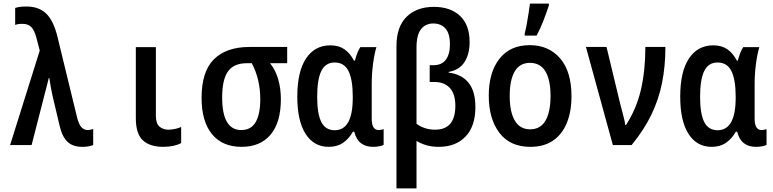

<svg xmlns="http://www.w3.org/2000/svg" viewBox="-20 -803 4280 1063"><path d="M436 10Q382 10 352.5 -19Q323 -48 309 -111L271 -272Q266 -296 261 -322Q256 -348 253 -371H250Q245 -350 239.5 -328.5Q234 -307 230 -292L155 0H36L200 -523L181 -596Q170 -636 153 -653.5Q136 -671 104 -671Q90 -671 81 -669.5Q72 -668 64 -665V-759Q76 -763 91.5 -765Q107 -767 126 -767Q194 -767 234.5 -729Q275 -691 297 -604L406 -156Q416 -115 430.5 -99Q445 -83 465 -83Q481 -83 496 -89V0Q472 10 436 10Z M884 10Q810 10 771 -26Q732 -62 732 -148V-542H843V-162Q843 -118 863.5 -101.5Q884 -85 912 -85Q932 -85 951 -89.5Q970 -94 983 -100V-11Q965 -1 939.5 4.5Q914 10 884 10Z M1318 10Q1211 10 1153.5 -60.5Q1096 -131 1096 -261Q1096 -408 1165 -475.5Q1234 -543 1361 -543H1570V-453H1475Q1506 -415 1520.5 -363.5Q1535 -312 1535 -254Q1535 -125 1478 -57.5Q1421 10 1318 10ZM1316 -83Q1370 -83 1395.5 -127Q1421 -171 1421 -254Q1421 -364 1374 -453H1346Q1275 -453 1242.5 -408Q1210 -363 1210 -263Q1210 -83 1316 -83Z M1800 10Q1718 10 1672 -61.5Q1626 -133 1626 -268Q1626 -407 1674.5 -479.5Q1723 -552 1809 -552Q1855 -552 1886.5 -530.5Q1918 -509 1940 -467H1945Q1950 -487 1957.5 -507.5Q1965 -528 1975 -542H2064Q2053 -506 2045.5 -450.5Q2038 -395 2038 -337V-147Q2038 -113 2048 -98Q2058 -83 2076 -83Q2090 -83 2104 -88V-1Q2098 3 2081.5 6.5Q2065 10 2045 10Q2006 10 1979.5 -9.5Q1953 -29 1941 -74H1934Q1912 -35 1879.5 -12.5Q1847 10 1800 10ZM1833 -82Q1933 -82 1933 -261V-269Q1933 -362 1909.5 -409.5Q1886 -457 1833 -457Q1782 -457 1759 -410Q1736 -363 1736 -267Q1736 -173 1759 -127.5Q1782 -82 1833 -82Z M2175 -547Q2175 -655 2231 -710Q2287 -765 2382 -765Q2474 -765 2527 -715Q2580 -665 2580 -570Q2580 -503 2551.5 -459Q2523 -415 2464 -405V-401Q2536 -392 2574 -345Q2612 -298 2612 -210Q2612 -104 2557.5 -47Q2503 10 2409 10Q2371 10 2340.5 1Q2310 -8 2286 -23V240H2175ZM2388 -85Q2501 -85 2501 -217Q2501 -283 2470.5 -316Q2440 -349 2386 -349H2359V-442H2379Q2426 -442 2448.5 -472.5Q2471 -503 2471 -557Q2471 -618 2446 -645.5Q2421 -673 2379 -673Q2336 -673 2311 -641.5Q2286 -610 2286 -540V-118Q2303 -104 2330 -94.5Q2357 -85 2388 -85Z M2916 10Q2804 10 2745 -67.5Q2686 -145 2686 -274Q2686 -402 2745 -477.5Q2804 -553 2913 -553Q3018 -553 3081 -480Q3144 -407 3144 -270Q3144 -186 3118.5 -123Q3093 -60 3042.5 -25Q2992 10 2916 10ZM2915 -87Q2972 -87 3000 -135Q3028 -183 3028 -272Q3028 -361 2999.5 -408Q2971 -455 2914 -455Q2858 -455 2830 -408Q2802 -361 2802 -272Q2802 -183 2830.5 -135Q2859 -87 2915 -87ZM2885 -618Q2890 -635 2896 -667.5Q2902 -700 2907 -733Q2912 -766 2914 -783H3019V-773Q3007 -737 2989.5 -691Q2972 -645 2951 -606H2885Z M3373 0 3224 -543H3338L3414 -227Q3422 -196 3430.5 -164.5Q3439 -133 3442 -111H3446Q3504 -201 3528.5 -306.5Q3553 -412 3553 -543H3664Q3664 -437 3645.5 -344.5Q3627 -252 3586 -167.5Q3545 -83 3477 0Z M3920 10Q3838 10 3792 -61.5Q3746 -133 3746 -268Q3746 -407 3794.5 -479.5Q3843 -552 3929 -552Q3975 -552 4006.5 -530.5Q4038 -509 4060 -467H4065Q4070 -487 4077.5 -507.5Q4085 -528 4095 -542H4184Q4173 -506 4165.5 -450.5Q4158 -395 4158 -337V-147Q4158 -113 4168 -98Q4178 -83 4196 -83Q4210 -83 4224 -88V-1Q4218 3 4201.5 6.5Q4185 10 4165 10Q4126 10 4099.5 -9.5Q4073 -29 4061 -74H4054Q4032 -35 3999.5 -12.5Q3967 10 3920 10ZM3953 -82Q4053 -82 4053 -261V-269Q4053 -362 4029.5 -409.5Q4006 -457 3953 -457Q3902 -457 3879 -410Q3856 -363 3856 -267Q3856 -173 3879 -127.5Q3902 -82 3953 -82Z"/></svg>

Font: Noto Sans Mono Condensed SemiBold
Style: Regular
Weight: 600
Width: 3
Designer: Monotype Design Team
Foundry: Monotype Imaging Inc.
Version: Version 2.014